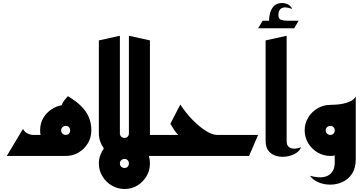

<svg xmlns="http://www.w3.org/2000/svg" viewBox="-20 -1038 2413 1278"><path d="M25 0 133 -180Q143 -160 163 -150Q183 -140 201 -140H250Q247 -155 247 -170Q247 -217 268 -252.5Q289 -288 322.5 -310Q356 -332 391 -338Q396 -355 410.5 -373Q425 -391 432 -398Q514 -349 551 -295Q588 -241 588 -170Q588 -123 565 -84.5Q542 -46 503.5 -23Q465 0 418 0ZM418 -140Q431 -140 439 -148.5Q447 -157 447 -170Q447 -183 439 -191.5Q431 -200 418 -200Q405 -200 396 -191.5Q387 -183 387 -170Q387 -157 396 -148.5Q405 -140 418 -140Z M778 -80 638 -150V-769L778 -800Z M809 220Q763 220 724 197Q685 174 661.5 135Q638 96 638 50Q638 22 647 -3.5Q656 -29 671 -50Q656 -71 647 -96.5Q638 -122 638 -150H778Q778 -137 787 -128.5Q796 -120 809 -120Q822 -120 830 -128.5Q838 -137 838 -150V-800L978 -769V-150Q978 -145 978 -140H1058V0H971Q978 24 978 50Q978 97 955 135.5Q932 174 894 197Q856 220 809 220ZM809 80Q822 80 830 71.5Q838 63 838 50Q838 37 830 28.5Q822 20 809 20Q796 20 787 28.5Q778 37 778 50Q778 63 787 71.5Q796 80 809 80Z M1018 0V-140H1166Q1153 -153 1140.5 -171.5Q1128 -190 1114 -214L1180 -342Q1217 -286 1262 -240Q1307 -194 1350 -167Q1393 -140 1424 -140H1698L1638 0Z M1698 -850 1728 -900H1771Q1771 -926 1777 -949Q1785 -979 1804 -998.5Q1823 -1018 1862 -1018Q1876 -1018 1895.5 -1009.5Q1915 -1001 1925 -978Q1919 -981 1899 -986Q1879 -991 1865 -987Q1849 -983 1842.5 -973Q1836 -963 1834.5 -953.5Q1833 -944 1833 -940Q1833 -939 1833 -939Q1833 -911 1852 -905.5Q1871 -900 1889 -900H1968L1938 -850Z M1983 -58Q1977 -36 1951.5 -19.5Q1926 -3 1891.5 3Q1857 9 1824.5 1.5Q1792 -6 1770 -30.5Q1748 -55 1748 -100V-769L1888 -800V-100Q1888 -75 1899 -63.5Q1910 -52 1926 -49.5Q1942 -47 1958 -50.5Q1974 -54 1983 -58Z M2043 132Q2100 147 2133.5 140.5Q2167 134 2183 116Q2199 98 2203.5 79.5Q2208 61 2208 52V-3Q2194 0 2179 0Q2133 0 2094 -23Q2055 -46 2031.5 -85Q2008 -124 2008 -170Q2008 -217 2031.5 -255.5Q2055 -294 2094 -317Q2133 -340 2179 -340Q2192 -340 2216 -341.5Q2240 -343 2266.5 -348.5Q2293 -354 2315.5 -365.5Q2338 -377 2348 -396V22Q2348 81 2323 118.5Q2298 156 2259.5 173.5Q2221 191 2178.5 191Q2136 191 2099.5 175.5Q2063 160 2043 132ZM2179 -140Q2192 -140 2200 -148.5Q2208 -157 2208 -170Q2208 -183 2200 -191.5Q2192 -200 2179 -200Q2166 -200 2157 -191.5Q2148 -183 2148 -170Q2148 -157 2157 -148.5Q2166 -140 2179 -140Z"/></svg>

Font: Reem Kufi Ink
Style: Bold
Weight: 700
Designer: Khaled Hosny
Version: Version 1.002